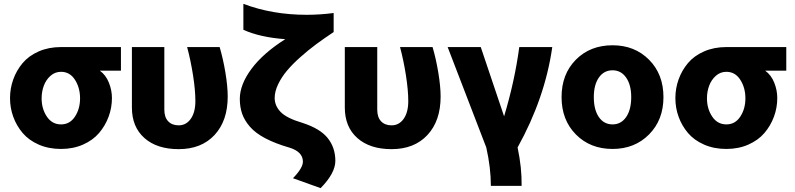

<svg xmlns="http://www.w3.org/2000/svg" viewBox="-20 -768 4139 1000"><path d="M297.9 7.8Q233.4 7.8 181.6 -14.9Q129.9 -37.6 97.9 -75.4Q65.9 -113.3 49.1 -159.7Q32.2 -206.1 32.2 -256.8Q32.2 -307.6 49.1 -354.5Q65.9 -401.4 97.9 -439.5Q129.9 -477.5 181.6 -500.2Q233.4 -522.9 297.9 -522.9H609.9V-399.9H500Q531.2 -377.4 547.1 -337.6Q563 -297.9 563 -257.8Q563 -207 545.7 -160.2Q528.3 -113.3 496.1 -75.4Q463.9 -37.6 412.4 -14.9Q360.8 7.8 297.9 7.8ZM196.8 -255.9Q196.8 -201.2 224.1 -160.6Q251.5 -120.1 297.9 -120.1Q343.8 -120.1 370.4 -160.6Q397 -201.2 397 -255.9Q397 -311 370.4 -352.5Q343.8 -394 297.9 -394Q266.6 -394 243.2 -373.3Q219.7 -352.5 208.3 -321.8Q196.8 -291 196.8 -255.9Z M910.6 8.8Q797.4 8.8 732.2 -49.1Q667 -106.9 667 -208V-522.9H835.9V-196.8Q835.9 -157.2 856 -136.2Q876 -115.2 910.6 -115.2Q949.7 -115.2 973.6 -149.2Q997.6 -183.1 997.6 -241.2Q997.6 -297.9 985.4 -376Q973.1 -454.1 954.6 -522.9H1124Q1142.1 -461.9 1154.1 -389.6Q1166 -317.4 1166 -265.1Q1166 -138.7 1097.4 -64.9Q1028.8 8.8 910.6 8.8Z M1229 -252.9Q1229 -327.6 1289.8 -409.4Q1350.6 -491.2 1465.8 -564Q1335.9 -573.2 1247.6 -612.8V-748Q1398.4 -690.9 1577.6 -690.9Q1645 -690.9 1717.8 -700.2V-601.1Q1668.5 -568.4 1627.4 -538.1Q1586.4 -507.8 1544.9 -470.9Q1503.4 -434.1 1474.9 -400.1Q1446.3 -366.2 1428.5 -328.9Q1410.6 -291.5 1410.6 -257.8Q1410.6 -216.8 1441.9 -184.6Q1473.1 -152.3 1555.7 -127.9Q1647.9 -98.1 1687.3 -48.3Q1726.6 1.5 1726.6 69.8Q1726.6 133.8 1649.9 211.9L1505.9 160.2Q1557.6 106.9 1557.6 74.2Q1557.6 22.5 1487.8 1Q1413.6 -20.5 1362.1 -47.6Q1310.5 -74.7 1282 -107.7Q1253.4 -140.6 1241.2 -175.5Q1229 -210.4 1229 -252.9Z M2019.5 8.8Q1906.2 8.8 1841.1 -49.1Q1775.9 -106.9 1775.9 -208V-522.9H1944.8V-196.8Q1944.8 -157.2 1964.8 -136.2Q1984.9 -115.2 2019.5 -115.2Q2058.6 -115.2 2082.5 -149.2Q2106.4 -183.1 2106.4 -241.2Q2106.4 -297.9 2094.2 -376Q2082 -454.1 2063.5 -522.9H2232.9Q2251 -461.9 2262.9 -389.6Q2274.9 -317.4 2274.9 -265.1Q2274.9 -138.7 2206.3 -64.9Q2137.7 8.8 2019.5 8.8Z M2512.7 0 2311.5 -522.9H2483.9L2605.5 -162.1Q2660.6 -344.7 2684.6 -522.9H2856.4Q2818.8 -257.8 2675.8 0Q2698.2 105.5 2696.8 200.2H2536.6Q2536.6 106 2512.7 0Z M3435.5 -262.2Q3435.5 -143.6 3360.6 -67.9Q3285.6 7.8 3170.4 7.8Q3054.2 7.8 2979.5 -67.6Q2904.8 -143.1 2904.8 -262.2Q2904.8 -381.8 2979.2 -457Q3053.7 -532.2 3170.4 -532.2Q3285.6 -532.2 3360.6 -456.8Q3435.5 -381.3 3435.5 -262.2ZM3072.8 -262.2Q3072.8 -196.3 3099.1 -158.2Q3125.5 -120.1 3170.4 -120.1Q3214.8 -120.1 3241.2 -158.4Q3267.6 -196.8 3267.6 -262.2Q3267.6 -325.7 3241.2 -363.8Q3214.8 -401.9 3170.4 -401.9Q3125.5 -401.9 3099.1 -364Q3072.8 -326.2 3072.8 -262.2Z M3763.2 7.8Q3698.7 7.8 3647 -14.9Q3595.2 -37.6 3563.2 -75.4Q3531.2 -113.3 3514.4 -159.7Q3497.6 -206.1 3497.6 -256.8Q3497.6 -307.6 3514.4 -354.5Q3531.2 -401.4 3563.2 -439.5Q3595.2 -477.5 3647 -500.2Q3698.7 -522.9 3763.2 -522.9H4075.2V-399.9H3965.3Q3996.6 -377.4 4012.5 -337.6Q4028.3 -297.9 4028.3 -257.8Q4028.3 -207 4011 -160.2Q3993.7 -113.3 3961.4 -75.4Q3929.2 -37.6 3877.7 -14.9Q3826.2 7.8 3763.2 7.8ZM3662.1 -255.9Q3662.1 -201.2 3689.5 -160.6Q3716.8 -120.1 3763.2 -120.1Q3809.1 -120.1 3835.7 -160.6Q3862.3 -201.2 3862.3 -255.9Q3862.3 -311 3835.7 -352.5Q3809.1 -394 3763.2 -394Q3731.9 -394 3708.5 -373.3Q3685.1 -352.5 3673.6 -321.8Q3662.1 -291 3662.1 -255.9Z"/></svg>

Font: LT Superior Black
Style: Regular
Weight: 900
Designer: Daniel Lyons
Foundry: LyonsType
Version: Version 2.005